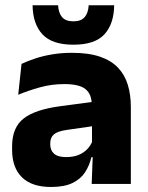

<svg xmlns="http://www.w3.org/2000/svg" viewBox="-20 -707 567 738"><path d="M332.4 0 337.1 -123 333.6 -130.7V-284L332.7 -303.9Q332.7 -345.1 308.5 -364.5Q284.3 -383.8 227.8 -383.8Q178.3 -383.8 133.8 -371.4Q89.3 -359 50 -342.8L62.8 -461.4Q86.3 -472.5 115.7 -482.3Q145.2 -492.1 180.6 -498Q215.9 -504 256.4 -504Q321 -504 364.6 -489Q408.1 -474 434 -446.4Q460 -418.8 471.4 -380.6Q482.9 -342.5 482.9 -296.4V0ZM176 11.7Q102.4 11.7 64.5 -25.4Q26.5 -62.6 26.5 -131V-144.3Q26.5 -217.1 71.1 -251.7Q115.8 -286.3 213.3 -299L345.3 -316.5L354.3 -224.6L237.3 -207.7Q201.8 -202.8 187.5 -190.8Q173.1 -178.8 173.1 -155.4V-151.8Q173.1 -129.5 187.6 -116.4Q202.1 -103.2 234.1 -103.2Q262 -103.2 282.1 -111.5Q302.3 -119.8 315.4 -133.8Q328.6 -147.7 335.1 -164.4L356.6 -102.7H331.3Q323.6 -70.3 306.7 -44.5Q289.8 -18.6 258.4 -3.5Q227.1 11.7 176 11.7ZM262 -535.2Q180 -535.2 143.1 -575.1Q106.2 -615.1 105.2 -686.8H203.2Q204.9 -657.5 218.5 -641.3Q232.2 -625 262 -625Q291.4 -625 305.3 -641Q319.2 -657 320.9 -686.8H418.9Q417.9 -615.1 381.4 -575.1Q345 -535.2 262 -535.2Z"/></svg>

Font: Anek Latin Medium
Style: Regular
Weight: 500
Designer: Yesha Goshar
Foundry: Ek Type
Version: Version 1.003